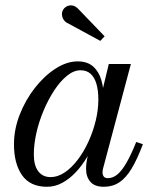

<svg xmlns="http://www.w3.org/2000/svg" viewBox="-20 -705 590 735"><path d="M160 10Q95.5 10 64.5 -34.2Q33.5 -78.5 33.5 -152.5Q33.5 -210 55.5 -266.2Q77.5 -322.5 113.5 -368.5Q149.5 -414.5 192.5 -442.2Q235.5 -470 277 -470Q314.5 -470 336.5 -450.5Q358.5 -431 368 -398.2Q377.5 -365.5 377.5 -326Q377.5 -291 370 -252.5Q362.5 -214 348.2 -176.5Q334 -139 314.2 -105.2Q294.5 -71.5 270.2 -45.8Q246 -20 218.2 -5Q190.5 10 160 10ZM174 -27Q201 -27 227.5 -44.8Q254 -62.5 277.2 -93Q300.5 -123.5 318.2 -162Q336 -200.5 346.2 -242.2Q356.5 -284 356.5 -324Q356.5 -359.5 349 -384.5Q341.5 -409.5 326.5 -422.8Q311.5 -436 288.5 -436Q262.5 -436 236.8 -415.2Q211 -394.5 188.2 -360Q165.5 -325.5 147.5 -283.2Q129.5 -241 119.5 -197Q109.5 -153 109.5 -114Q109.5 -71.5 126.5 -49.2Q143.5 -27 174 -27ZM377.5 10Q342.5 10 326 -9Q309.5 -28 309.5 -58Q309.5 -66.5 310 -73.2Q310.5 -80 311.5 -85L327 -172L354 -251L369 -346L396.5 -460H481L374.5 -60Q372.5 -52.5 372.5 -44Q372.5 -35.5 377.2 -29.2Q382 -23 393 -23Q412.5 -23 429.8 -37.5Q447 -52 464.5 -82.5Q482 -113 501.5 -161.5L527 -153Q505.5 -95.5 483.8 -59.5Q462 -23.5 436.5 -6.8Q411 10 377.5 10ZM364 -548.5 235 -618.5Q227 -623.5 222.2 -631.8Q217.5 -640 217.2 -649.8Q217 -659.5 221.5 -667.5Q225 -673.5 231.2 -678Q237.5 -682.5 245.2 -684Q253 -685.5 261.2 -683Q269.5 -680.5 277.5 -673L380.5 -566Z"/></svg>

Font: Bodoni Moda 9pt
Style: Italic
Weight: 400
Italic angle: -13°
Designer: Owen Earl
Foundry: indestructible type
Version: Version 2.005